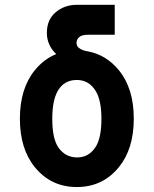

<svg xmlns="http://www.w3.org/2000/svg" viewBox="-20 -752 626 782"><path d="M122.1 -70.8Q61 -145.5 61 -268.6Q61 -391.6 122.1 -466.3Q159.2 -511.7 209 -531.7Q170.9 -567.9 170.9 -618.2Q170.9 -671.9 206.8 -702.1Q242.7 -732.4 293.5 -732.4H447.3V-610.4H337.4Q313 -610.4 302.2 -600.6Q291.5 -590.8 291.7 -577.1Q292 -563.5 302.2 -556.2Q316.4 -545.9 336.9 -543Q412.1 -529.3 463.9 -466.3Q524.9 -392.1 524.9 -268.6Q524.9 -145.5 463.9 -70.8Q397.9 9.8 293 9.8Q188 9.8 122.1 -70.8ZM293 -426.3Q240.7 -426.3 215.3 -381.8Q192.9 -342.8 192.9 -268.6Q192.9 -191.4 215.3 -155.3Q243.7 -110.8 294.4 -110.8Q342.8 -110.8 370.6 -155.3Q393.1 -191.9 393.1 -268.6Q393.1 -341.8 370.6 -379.9Q343.3 -426.3 293 -426.3Z"/></svg>

Font: Consola Mono
Style: Bold
Weight: 700
Monospace: yes
Designer: Wojciech Kalinowski "wmk69" (wmk69@o2.pl)
Foundry: Wojciech Kalinowski "wmk69" (wmk69@o2.pl)
Version: Version 2.1.0